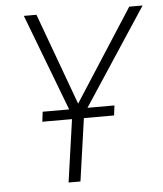

<svg xmlns="http://www.w3.org/2000/svg" viewBox="-50 -729 656 773"><g transform="rotate(-5 277.5 -342.0)"><path d="M555 -684 298 -293H407L402 -253H280L244 0H196L232 -253H112L117 -293H224L75 -684H126L262 -313L501 -684Z"/></g></svg>

Font: Fira Sans ExtraLight
Style: Italic
Weight: 275
Italic angle: -8°
Designer: Carrois Corporate & Edenspiekermann AG
Foundry: Carrois Corporate GbR & Edenspiekermann AG
Version: Version 4.203